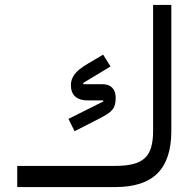

<svg xmlns="http://www.w3.org/2000/svg" viewBox="-20 -760 791 780"><path d="M50 -86H448Q491 -86 520.5 -93.5Q550 -101 568 -117.5Q586 -134 594 -161.5Q602 -189 602 -228V-740H676V-228Q676 -112 620 -56Q564 0 448 0H50ZM258 -277 400 -348 399 -352H336Q304 -352 286 -367.5Q268 -383 268 -415Q268 -437 282.5 -457.5Q297 -478 338 -502L399 -538L429 -490L318 -423L319 -418H396Q422 -418 436 -403.5Q450 -389 450 -363Q450 -347 447 -335.5Q444 -324 437 -315Q430 -306 417 -297.5Q404 -289 385 -279L283 -227Z"/></svg>

Font: IBM Plex Sans Arabic
Style: Regular
Weight: 400
Designer: Mike Abbink, Paul van der Laan, Pieter van Rosmalen, Wael Morcos, Khajak Apelian
Foundry: Bold Monday
Version: Version 1.1